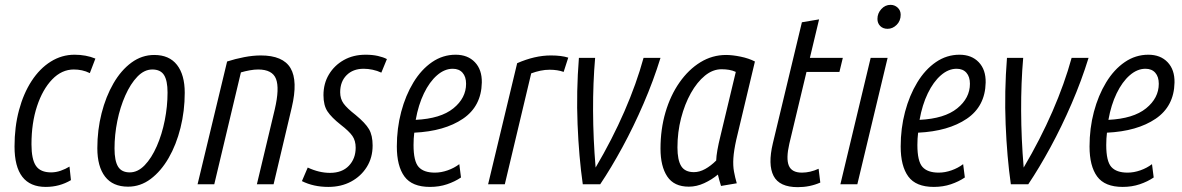

<svg xmlns="http://www.w3.org/2000/svg" viewBox="-20 -761 4882 793"><path d="M169 11Q40 11 40 -156Q40 -237 58.5 -306Q77 -375 110.5 -426.5Q144 -478 189.5 -506.5Q235 -535 288 -535Q311 -535 333 -531Q355 -527 374 -519L351 -459Q335 -467 318.5 -470.5Q302 -474 285 -474Q235 -474 195.5 -433Q156 -392 133 -322.5Q110 -253 110 -165Q110 -103 128.5 -76Q147 -49 191 -49Q211 -49 231 -56Q251 -63 267 -73L273 -17Q226 11 169 11Z M509 10Q446 10 414 -31.5Q382 -73 382 -149Q382 -224 399.5 -293Q417 -362 448.5 -416.5Q480 -471 523 -502.5Q566 -534 617 -534Q679 -534 711 -493Q743 -452 743 -378Q743 -303 725.5 -233Q708 -163 676.5 -108.5Q645 -54 602.5 -22Q560 10 509 10ZM516 -49Q549 -49 577.5 -78.5Q606 -108 627.5 -157Q649 -206 660.5 -264Q672 -322 672 -379Q672 -428 657.5 -451Q643 -474 609 -474Q576 -474 547.5 -444.5Q519 -415 497.5 -366.5Q476 -318 464.5 -261Q453 -204 453 -148Q453 -97 467.5 -73Q482 -49 516 -49Z M796 0 918 -507Q952 -518 988.5 -525Q1025 -532 1057 -532Q1149 -532 1180 -479.5Q1211 -427 1185 -317L1110 0H1041L1115 -310Q1135 -396 1120 -435Q1105 -474 1046 -474Q1030 -474 1011 -470.5Q992 -467 975 -462L865 0Z M1336 11Q1275 11 1227 -13L1251 -69Q1298 -47 1343 -47Q1393 -47 1421 -76.5Q1449 -106 1449 -151Q1449 -180 1435.5 -199.5Q1422 -219 1387 -246Q1349 -276 1332.5 -301Q1316 -326 1316 -368Q1316 -416 1338.5 -453.5Q1361 -491 1400 -513Q1439 -535 1490 -535Q1518 -535 1540.5 -530Q1563 -525 1578 -517L1555 -461Q1538 -469 1519 -473Q1500 -477 1482 -477Q1438 -477 1411.5 -450.5Q1385 -424 1385 -380Q1385 -353 1399 -333.5Q1413 -314 1449 -286Q1489 -253 1504 -227.5Q1519 -202 1519 -160Q1519 -110 1495 -71.5Q1471 -33 1430 -11Q1389 11 1336 11Z M1756 11Q1682 11 1650.5 -32Q1619 -75 1619 -156Q1619 -231 1637 -299Q1655 -367 1687.5 -420.5Q1720 -474 1764.5 -504.5Q1809 -535 1862 -535Q1912 -535 1941.5 -504Q1971 -473 1970 -420Q1968 -322 1892 -270.5Q1816 -219 1691 -213Q1688 -189 1688 -162Q1688 -95 1709 -71.5Q1730 -48 1776 -48Q1802 -48 1829 -57.5Q1856 -67 1877 -83L1884 -28Q1859 -11 1826.5 0Q1794 11 1756 11ZM1697 -266Q1800 -271 1852.5 -313.5Q1905 -356 1905 -415Q1905 -444 1890.5 -460.5Q1876 -477 1850 -477Q1816 -477 1785 -450Q1754 -423 1731 -375.5Q1708 -328 1697 -266Z M1996 0 2116 -500Q2189 -532 2255 -532Q2299 -532 2327 -523L2308 -464Q2283 -473 2250 -473Q2231 -473 2212 -469Q2193 -465 2174 -458L2065 0Z M2387 0Q2371 -112 2365.5 -247.5Q2360 -383 2371 -522H2438Q2429 -419 2429.5 -303Q2430 -187 2440 -69Q2509 -186 2559 -301Q2609 -416 2638 -522H2708Q2679 -428 2638 -333Q2597 -238 2550.5 -152.5Q2504 -67 2459 0Z M2825 10Q2764 10 2736 -32Q2708 -74 2708 -147Q2708 -227 2728.5 -297Q2749 -367 2786.5 -420.5Q2824 -474 2873 -504Q2922 -534 2979 -534Q3005 -534 3039 -527Q3073 -520 3098 -507L3021 -184Q3011 -139 3009 -108Q3007 -77 3011.5 -52.5Q3016 -28 3023 -4L2958 7Q2954 -6 2951 -16.5Q2948 -27 2945 -40Q2920 -19 2888.5 -4.5Q2857 10 2825 10ZM2846 -50Q2869 -50 2892.5 -63Q2916 -76 2938 -98Q2939 -133 2956 -201L3019 -464Q3006 -470 2991.5 -472.5Q2977 -475 2960 -475Q2924 -475 2891.5 -448.5Q2859 -422 2833.5 -376.5Q2808 -331 2793 -273Q2778 -215 2778 -152Q2778 -100 2793.5 -75Q2809 -50 2846 -50Z M3275 12Q3199 12 3175 -34.5Q3151 -81 3172 -169L3292 -669L3363 -681L3325 -522H3461L3447 -464H3311L3240 -167Q3226 -106 3238 -77Q3250 -48 3292 -48Q3326 -48 3361 -64L3368 -7Q3325 12 3275 12Z M3451 0 3576 -522H3646L3521 0ZM3646 -642Q3627 -642 3615.5 -653.5Q3604 -665 3604 -683Q3604 -706 3620 -723.5Q3636 -741 3658 -741Q3675 -741 3687.5 -729.5Q3700 -718 3700 -700Q3700 -675 3683.5 -658.5Q3667 -642 3646 -642Z M3837 11Q3763 11 3731.5 -32Q3700 -75 3700 -156Q3700 -231 3718 -299Q3736 -367 3768.5 -420.5Q3801 -474 3845.5 -504.5Q3890 -535 3943 -535Q3993 -535 4022.5 -504Q4052 -473 4051 -420Q4049 -322 3973 -270.5Q3897 -219 3772 -213Q3769 -189 3769 -162Q3769 -95 3790 -71.5Q3811 -48 3857 -48Q3883 -48 3910 -57.5Q3937 -67 3958 -83L3965 -28Q3940 -11 3907.5 0Q3875 11 3837 11ZM3778 -266Q3881 -271 3933.5 -313.5Q3986 -356 3986 -415Q3986 -444 3971.5 -460.5Q3957 -477 3931 -477Q3897 -477 3866 -450Q3835 -423 3812 -375.5Q3789 -328 3778 -266Z M4155 0Q4139 -112 4133.5 -247.5Q4128 -383 4139 -522H4206Q4197 -419 4197.5 -303Q4198 -187 4208 -69Q4277 -186 4327 -301Q4377 -416 4406 -522H4476Q4447 -428 4406 -333Q4365 -238 4318.5 -152.5Q4272 -67 4227 0Z M4617 11Q4543 11 4511.5 -32Q4480 -75 4480 -156Q4480 -231 4498 -299Q4516 -367 4548.5 -420.5Q4581 -474 4625.5 -504.5Q4670 -535 4723 -535Q4773 -535 4802.5 -504Q4832 -473 4831 -420Q4829 -322 4753 -270.5Q4677 -219 4552 -213Q4549 -189 4549 -162Q4549 -95 4570 -71.5Q4591 -48 4637 -48Q4663 -48 4690 -57.5Q4717 -67 4738 -83L4745 -28Q4720 -11 4687.5 0Q4655 11 4617 11ZM4558 -266Q4661 -271 4713.5 -313.5Q4766 -356 4766 -415Q4766 -444 4751.5 -460.5Q4737 -477 4711 -477Q4677 -477 4646 -450Q4615 -423 4592 -375.5Q4569 -328 4558 -266Z"/></svg>

Font: Ubuntu Sans Condensed
Style: Italic
Weight: 400
Width: 3
Italic angle: -13.5°
Designer: Dalton Maag Ltd
Foundry: Dalton Maag Ltd
Version: Version 1.006; ttfautohint (v1.8.4.7-5d5b)